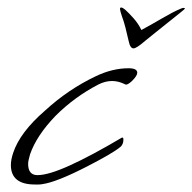

<svg xmlns="http://www.w3.org/2000/svg" viewBox="-20 -492 513 512"><path d="M73 0Q9 0 9 -52Q9 -66 15 -84Q33 -139 100 -197Q162 -254 236 -289Q280 -310 323 -310Q346 -310 346 -298Q346 -290 332 -276Q319 -264 314 -267Q296 -276 279 -276Q261 -276 243 -267Q179 -234 128 -183Q77 -130 60 -80Q55 -63 55 -55Q55 -25 80 -25Q109 -25 165.5 -50.5Q222 -76 305 -125Q308 -126 309 -122V-119Q309 -108 302 -101Q290 -91 267.5 -78Q245 -65 212 -48Q130 -6 93 -1Q88 0 83 0Q78 0 73 0ZM470 -471Q473 -471 473 -469Q473 -468 460.5 -458Q448 -448 430.5 -434Q413 -420 395.5 -406Q378 -392 367 -383Q344 -363 336 -363Q327 -363 323 -383Q319 -401 314.5 -418.5Q310 -436 305 -449Q300 -464 300 -468Q300 -472 303 -472Q307 -472 314 -466Q322 -459 335.5 -444Q349 -429 357 -412Q383 -426 412 -443Q441 -460 460 -468Q466 -471 470 -471Z"/></svg>

Font: Whisper
Style: Regular
Weight: 400
Designer: Robert E. Leuschke
Foundry: Robert E. Leuschke
Version: Version 1.010; ttfautohint (v1.8.4.7-5d5b)